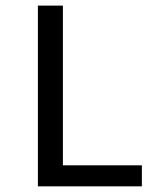

<svg xmlns="http://www.w3.org/2000/svg" viewBox="-20 -658 590 678"><path d="M481 0V-74.2H202.1V-638.2H113.8V0Z"/></svg>

Font: CodeNewRoman Nerd Font Mono
Style: Regular
Weight: 400
Monospace: yes
Designer: Sam Radian
Foundry: Code New Roman
Version: Version 2.00 November 29, 2014;Nerd Fonts 3.2.1